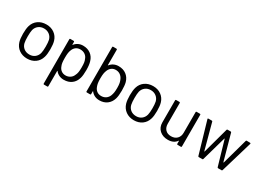

<svg xmlns="http://www.w3.org/2000/svg" viewBox="-20 -1527 3480 2548"><g transform="rotate(30 1719.5 -253.0)"><path d="M78 -131Q64 -179 64 -254Q64 -329 78 -376Q97 -440 149 -477Q201 -514 275 -514Q346 -514 397.5 -477Q449 -440 468 -377Q482 -332 482 -254Q482 -175 468 -131Q449 -66 397.5 -29Q346 8 274 8Q202 8 150 -29Q98 -66 78 -131ZM144 -152Q155 -107 189.5 -80.5Q224 -54 274 -54Q322 -54 356 -80.5Q390 -107 402 -152Q411 -188 411 -253Q411 -317 403 -354Q391 -399 356 -425.5Q321 -452 273 -452Q225 -452 190.5 -425.5Q156 -399 144 -354Q136 -317 136 -253Q136 -189 144 -152Z M633 184V-496Q633 -506 643 -506H694Q704 -506 704 -496V-454Q704 -452 705.5 -451.5Q707 -451 709 -453Q731 -482 763.5 -498Q796 -514 836 -514Q905 -514 953 -478.5Q1001 -443 1019 -380Q1034 -332 1034 -253Q1034 -171 1021 -129Q1003 -64 955 -28Q907 8 836 8Q797 8 764 -7.5Q731 -23 709 -52Q707 -54 705.5 -53.5Q704 -53 704 -51V184Q704 194 694 194H643Q633 194 633 184ZM723 -129Q735 -95 762.5 -74.5Q790 -54 828 -54Q867 -54 897 -74Q927 -94 940 -127Q952 -150 957 -178Q962 -206 962 -253Q962 -300 958 -326.5Q954 -353 944 -374Q932 -410 901.5 -431Q871 -452 829 -452Q790 -452 762.5 -431.5Q735 -411 722 -375Q713 -354 709 -327Q705 -300 705 -253Q705 -205 709 -177.5Q713 -150 723 -129Z M1253 -54Q1252 -56 1250 -55.5Q1248 -55 1248 -53V-10Q1248 0 1238 0H1187Q1177 0 1177 -10V-690Q1177 -700 1187 -700H1238Q1248 -700 1248 -690V-454Q1248 -452 1249.5 -451.5Q1251 -451 1253 -453Q1275 -482 1308 -498Q1341 -514 1381 -514Q1451 -514 1499.5 -477.5Q1548 -441 1566 -377Q1578 -332 1578 -253Q1578 -173 1564 -126Q1545 -63 1497.5 -27.5Q1450 8 1381 8Q1341 8 1308 -8Q1275 -24 1253 -54ZM1267 -131Q1280 -95 1307.5 -74.5Q1335 -54 1374 -54Q1415 -54 1445 -75Q1475 -96 1489 -132Q1498 -156 1502.5 -182.5Q1507 -209 1507 -253Q1507 -298 1501.5 -326Q1496 -354 1484 -379Q1468 -413 1439.5 -432.5Q1411 -452 1373 -452Q1336 -452 1309 -432Q1282 -412 1268 -377Q1258 -353 1253.5 -326Q1249 -299 1249 -253Q1249 -207 1253.5 -180Q1258 -153 1267 -131Z M1714 -131Q1700 -179 1700 -254Q1700 -329 1714 -376Q1733 -440 1785 -477Q1837 -514 1911 -514Q1982 -514 2033.5 -477Q2085 -440 2104 -377Q2118 -332 2118 -254Q2118 -175 2104 -131Q2085 -66 2033.5 -29Q1982 8 1910 8Q1838 8 1786 -29Q1734 -66 1714 -131ZM1780 -152Q1791 -107 1825.5 -80.5Q1860 -54 1910 -54Q1958 -54 1992 -80.5Q2026 -107 2038 -152Q2047 -188 2047 -253Q2047 -317 2039 -354Q2027 -399 1992 -425.5Q1957 -452 1909 -452Q1861 -452 1826.5 -425.5Q1792 -399 1780 -354Q1772 -317 1772 -253Q1772 -189 1780 -152Z M2254 -158V-496Q2254 -506 2264 -506H2315Q2325 -506 2325 -496V-179Q2325 -122 2357 -88.5Q2389 -55 2444 -55Q2501 -55 2534.5 -89Q2568 -123 2568 -179V-496Q2568 -506 2578 -506H2629Q2639 -506 2639 -496V-10Q2639 0 2629 0H2578Q2568 0 2568 -10V-53Q2568 -55 2566 -56Q2564 -57 2563 -55Q2521 7 2430 7Q2353 7 2303.5 -37.5Q2254 -82 2254 -158Z M2892 -8 2750 -495 2749 -498Q2749 -506 2759 -506H2811Q2821 -506 2822 -497L2928 -103Q2930 -101 2931 -101Q2931 -101 2933 -103L3041 -497Q3043 -506 3052 -506H3100Q3109 -506 3111 -498L3220 -104Q3222 -102 3223 -102Q3224 -102 3226 -104L3335 -497Q3337 -506 3346 -506L3398 -505Q3409 -505 3407 -494L3263 -8Q3260 0 3252 0H3199Q3191 0 3188 -8L3079 -382Q3077 -384 3077 -384Q3076 -384 3074 -382L2968 -8Q2965 0 2957 0H2903Q2895 0 2892 -8Z"/></g></svg>

Font: Barlow GEO
Style: Regular
Weight: 400
Designer: Jeremy Tribby
Foundry: Tribby Type
Version: Version 1.408